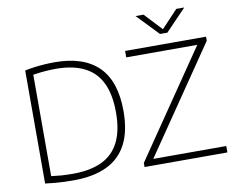

<svg xmlns="http://www.w3.org/2000/svg" viewBox="-96 -1072 1487 1207"><g transform="rotate(-10 647.5 -469.0)"><path d="M278.5 5Q248.5 5 220.8 4Q193 3 163.8 0.5Q134.5 -2 99 -6.5V-728Q130 -734.5 162.8 -738.8Q195.5 -743 227.8 -745Q260 -747 289.5 -747Q474 -747 568.8 -653.8Q663.5 -560.5 663.5 -370Q663.5 -242 620.2 -159Q577 -76 491.2 -35.5Q405.5 5 278.5 5ZM283.5 -36.5Q394 -36.5 467.8 -71.8Q541.5 -107 578.5 -180.8Q615.5 -254.5 615.5 -370Q615.5 -485 579.2 -559.2Q543 -633.5 470.2 -669.2Q397.5 -705 288 -705Q254 -705 218.5 -702Q183 -699 144.5 -693V-45.5Q174.5 -41.5 207.2 -39Q240 -36.5 283.5 -36.5ZM732.5 0V-26L1202 -713L1208 -699H739V-740H1255.5V-714L786 -27L780 -41H1261.5V0ZM973.5 -807 841.5 -944.5H892.5L1005.5 -824H988.5L1101.5 -944.5H1152.5L1020.5 -807Z"/></g></svg>

Font: Encode Sans SC SemiExpanded ExtraLight
Style: Regular
Weight: 250
Width: 6
Designer: Multiple Designers
Foundry: Impallari Type
Version: Version 3.002